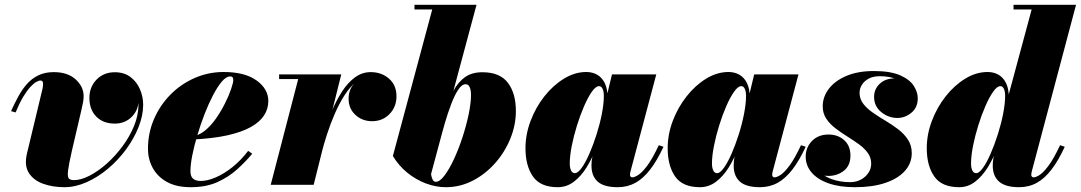

<svg xmlns="http://www.w3.org/2000/svg" viewBox="-20 -770 4504 800"><path d="M248 10Q200 10 160 -4.2Q120 -18.5 100.2 -49.5Q80.5 -80.5 92.5 -131L157 -399.5Q158 -404 158.8 -410.2Q159.5 -416.5 159.5 -420Q159.5 -426.5 157.2 -430.5Q155 -434.5 148 -434.5Q141.5 -434.5 130.5 -428.2Q119.5 -422 105.8 -407Q92 -392 76.5 -366.2Q61 -340.5 45 -301.5L26 -307Q40 -338 55.8 -367.2Q71.5 -396.5 91.8 -419.5Q112 -442.5 139.5 -456Q167 -469.5 204 -469.5Q262 -469.5 295.2 -439.2Q328.5 -409 328.5 -369Q328.5 -358 326 -343.5Q323.5 -329 319.5 -313L279.5 -141.5Q266.5 -84.5 263.5 -58.8Q260.5 -33 267 -26.2Q273.5 -19.5 288 -19.5Q317.5 -19.5 353.2 -38Q389 -56.5 424.8 -88.2Q460.5 -120 490.5 -160.5Q520.5 -201 538.8 -245.8Q557 -290.5 557 -334Q557 -365 544 -391.2Q531 -417.5 508.8 -433.2Q486.5 -449 458.5 -449V-468Q488.5 -468 510.8 -452.2Q533 -436.5 545.2 -410.5Q557.5 -384.5 557.5 -354.5Q557.5 -312 529.2 -283.5Q501 -255 458.5 -255Q410 -255 381.2 -284.2Q352.5 -313.5 352.5 -362Q352.5 -407.5 382.2 -438.2Q412 -469 458.5 -469Q497.5 -469 523.8 -449Q550 -429 563.2 -398Q576.5 -367 576.5 -334Q576.5 -288.5 557.2 -240.2Q538 -192 505 -147.2Q472 -102.5 429.8 -67Q387.5 -31.5 340.8 -10.8Q294 10 248 10Z M775 10Q714.5 10 675 -12.2Q635.5 -34.5 616 -71Q596.5 -107.5 596.5 -150Q596.5 -215.5 621.5 -273.5Q646.5 -331.5 690.2 -375.8Q734 -420 791 -445Q848 -470 912 -470Q1000 -470 1049 -434.8Q1098 -399.5 1098 -349Q1098 -317 1080.5 -289.5Q1063 -262 1025.2 -240.8Q987.5 -219.5 926.8 -206Q866 -192.5 779 -188.5V-202.5Q807 -204 833 -225Q859 -246 880.5 -277Q902 -308 918.2 -340.8Q934.5 -373.5 943.2 -399.8Q952 -426 952 -436Q952 -443 949.5 -447.2Q947 -451.5 938.5 -451.5Q922.5 -451.5 904.2 -430Q886 -408.5 867.5 -373Q849 -337.5 832.2 -294.2Q815.5 -251 802.2 -206.5Q789 -162 781.2 -122.8Q773.5 -83.5 773.5 -57Q773.5 -34 785 -25Q796.5 -16 816.5 -16Q844.5 -16 879.2 -31Q914 -46 949.2 -74.2Q984.5 -102.5 1014 -141.5L1031 -129.5Q1004 -97 968.5 -64.8Q933 -32.5 885.8 -11.2Q838.5 10 775 10Z M1108 0 1222.5 -440.5H1143V-460H1402L1287 0ZM1308.5 -133Q1318 -173.5 1331.5 -219.5Q1345 -265.5 1363.8 -309.8Q1382.5 -354 1406.2 -390.2Q1430 -426.5 1459.5 -448Q1489 -469.5 1524.5 -469.5Q1570 -469.5 1601 -442.2Q1632 -415 1632 -368.5Q1632 -324.5 1603 -294.8Q1574 -265 1530.5 -265Q1489.5 -265 1461 -291.2Q1432.5 -317.5 1432.5 -358.5Q1432.5 -401 1461.2 -426.8Q1490 -452.5 1532 -452.5Q1574 -452.5 1602.5 -431.2Q1631 -410 1631 -368.5L1611.5 -369Q1611.5 -408.5 1587 -429.5Q1562.5 -450.5 1522.5 -450.5Q1491.5 -450.5 1464.8 -429.2Q1438 -408 1415.5 -373Q1393 -338 1374.8 -295.8Q1356.5 -253.5 1342.8 -211Q1329 -168.5 1320 -133Z M1837.5 10Q1797 10 1755.8 -5.2Q1714.5 -20.5 1678.2 -49.5Q1642 -78.5 1617 -120L1781 -730.5H1707V-750H1965.5L1776 -44.5Q1777.5 -33.5 1782 -23Q1786.5 -12.5 1796 -12.5Q1812.5 -12.5 1832.2 -38.8Q1852 -65 1871.5 -107Q1891 -149 1907 -198Q1923 -247 1932.8 -293.8Q1942.5 -340.5 1942.5 -374.5Q1942.5 -394.5 1937 -406.8Q1931.5 -419 1920 -419Q1904 -419 1888.8 -395.5Q1873.5 -372 1859.5 -335Q1845.5 -298 1833.5 -256.8Q1821.5 -215.5 1812 -180H1794.5Q1814.5 -246.5 1831.5 -299.8Q1848.5 -353 1868.8 -390.8Q1889 -428.5 1917.8 -448.8Q1946.5 -469 1990 -469Q2063 -469 2096.2 -425Q2129.5 -381 2129.5 -307.5Q2129.5 -249 2106.5 -192.5Q2083.5 -136 2043 -90.2Q2002.5 -44.5 1949.8 -17.2Q1897 10 1837.5 10Z M2304 10Q2231.5 10 2200.5 -34.8Q2169.5 -79.5 2169.5 -152.5Q2169.5 -210 2190.8 -266.2Q2212 -322.5 2248.2 -368.5Q2284.5 -414.5 2329.8 -442.2Q2375 -470 2423 -470Q2448.5 -470 2468.5 -458.5Q2488.5 -447 2500 -423.5Q2511.5 -400 2511.5 -363.5Q2511.5 -348 2506.5 -314.5Q2501.5 -281 2490.8 -238.8Q2480 -196.5 2463.5 -153Q2447 -109.5 2424 -72.5Q2401 -35.5 2371 -12.8Q2341 10 2304 10ZM2375.5 -48.5Q2388 -48.5 2404 -71Q2420 -93.5 2436 -130.2Q2452 -167 2465.8 -210.2Q2479.5 -253.5 2487.8 -295.8Q2496 -338 2496 -371Q2496 -383.5 2493.5 -392.5Q2491 -401.5 2486.8 -406.2Q2482.5 -411 2476 -411Q2462.5 -411 2446.2 -388Q2430 -365 2413.8 -327.8Q2397.5 -290.5 2384 -247Q2370.5 -203.5 2362.2 -161.8Q2354 -120 2354 -88.5Q2354 -71.5 2359.2 -60Q2364.5 -48.5 2375.5 -48.5ZM2554 10Q2496.5 10 2470.5 -13.2Q2444.5 -36.5 2444.5 -79.5Q2444.5 -90 2445.2 -97.5Q2446 -105 2447 -110L2463 -184L2489 -265.5L2502.5 -346.5L2530 -460H2714.5L2607 -55.5Q2605 -48 2605 -41Q2605 -37 2607.5 -34Q2610 -31 2615 -31Q2623.5 -31 2639.2 -40.8Q2655 -50.5 2676.8 -79.5Q2698.5 -108.5 2725 -165L2744.5 -158.5Q2718 -101 2689.2 -63.8Q2660.5 -26.5 2627.5 -8.2Q2594.5 10 2554 10Z M2896.5 10Q2824 10 2793 -34.8Q2762 -79.5 2762 -152.5Q2762 -210 2783.2 -266.2Q2804.5 -322.5 2840.8 -368.5Q2877 -414.5 2922.2 -442.2Q2967.5 -470 3015.5 -470Q3041 -470 3061 -458.5Q3081 -447 3092.5 -423.5Q3104 -400 3104 -363.5Q3104 -348 3099 -314.5Q3094 -281 3083.2 -238.8Q3072.5 -196.5 3056 -153Q3039.5 -109.5 3016.5 -72.5Q2993.5 -35.5 2963.5 -12.8Q2933.5 10 2896.5 10ZM2968 -48.5Q2980.5 -48.5 2996.5 -71Q3012.5 -93.5 3028.5 -130.2Q3044.5 -167 3058.2 -210.2Q3072 -253.5 3080.2 -295.8Q3088.5 -338 3088.5 -371Q3088.5 -383.5 3086 -392.5Q3083.5 -401.5 3079.2 -406.2Q3075 -411 3068.5 -411Q3055 -411 3038.8 -388Q3022.5 -365 3006.2 -327.8Q2990 -290.5 2976.5 -247Q2963 -203.5 2954.8 -161.8Q2946.5 -120 2946.5 -88.5Q2946.5 -71.5 2951.8 -60Q2957 -48.5 2968 -48.5ZM3146.5 10Q3089 10 3063 -13.2Q3037 -36.5 3037 -79.5Q3037 -90 3037.8 -97.5Q3038.5 -105 3039.5 -110L3055.5 -184L3081.5 -265.5L3095 -346.5L3122.5 -460H3307L3199.5 -55.5Q3197.5 -48 3197.5 -41Q3197.5 -37 3200 -34Q3202.5 -31 3207.5 -31Q3216 -31 3231.8 -40.8Q3247.5 -50.5 3269.2 -79.5Q3291 -108.5 3317.5 -165L3337 -158.5Q3310.5 -101 3281.8 -63.8Q3253 -26.5 3220 -8.2Q3187 10 3146.5 10Z M3542.5 10Q3478 10 3432 -6.2Q3386 -22.5 3361.5 -51.5Q3337 -80.5 3337 -117.5Q3337 -155.5 3363.2 -182.5Q3389.5 -209.5 3432 -209.5Q3471.5 -209.5 3497.5 -186Q3523.5 -162.5 3523.5 -121.5Q3523.5 -80 3496 -58.5Q3468.5 -37 3431 -37Q3405.5 -37 3384.2 -48.8Q3363 -60.5 3350.5 -79Q3338 -97.5 3338 -117.5H3365Q3365 -85.5 3386.5 -61.5Q3408 -37.5 3443.8 -24.2Q3479.5 -11 3522 -11Q3547.5 -11 3567.2 -21.8Q3587 -32.5 3598.5 -50Q3610 -67.5 3610 -88Q3610 -113.5 3595.5 -133.2Q3581 -153 3558 -169.5Q3535 -186 3509 -202.2Q3483 -218.5 3460 -236.2Q3437 -254 3422.5 -276Q3408 -298 3408 -327Q3408 -366.5 3433.5 -400Q3459 -433.5 3506.8 -453.8Q3554.5 -474 3621 -474Q3690 -474 3730 -456.5Q3770 -439 3787 -412.8Q3804 -386.5 3804 -360.5Q3804 -322.5 3777.8 -300.5Q3751.5 -278.5 3719 -278.5Q3682 -278.5 3652 -302.8Q3622 -327 3622 -366.5Q3622 -399 3645.8 -421.2Q3669.5 -443.5 3709 -443.5Q3746.5 -443.5 3774.8 -420.8Q3803 -398 3803 -360.5H3779.5Q3779.5 -383 3763.8 -404.2Q3748 -425.5 3718 -439Q3688 -452.5 3646 -452.5Q3618 -452.5 3599.2 -442.2Q3580.5 -432 3571 -416.2Q3561.5 -400.5 3561.5 -383.5Q3561.5 -357.5 3577.2 -337.2Q3593 -317 3617.8 -300Q3642.5 -283 3670.2 -266.5Q3698 -250 3722.8 -231Q3747.5 -212 3763.2 -188Q3779 -164 3779 -132Q3779 -90 3750.5 -58Q3722 -26 3669 -8Q3616 10 3542.5 10Z M4226 10Q4169.5 10 4143 -13.2Q4116.5 -36.5 4116.5 -79.5Q4116.5 -87 4117 -95Q4117.5 -103 4119 -110L4135 -184L4166.5 -265.5L4169.5 -326L4278.5 -730.5H4203V-750H4463.5L4279 -55.5Q4277 -47.5 4277 -41Q4277 -37 4279.5 -34Q4282 -31 4287 -31Q4296 -31 4311.5 -40.8Q4327 -50.5 4348.8 -79.5Q4370.5 -108.5 4397 -165L4416.5 -158.5Q4390 -101 4361.5 -63.8Q4333 -26.5 4300 -8.2Q4267 10 4226 10ZM3976.5 10Q3904 10 3872.8 -34.8Q3841.5 -79.5 3841.5 -152.5Q3841.5 -210 3862.8 -266.2Q3884 -322.5 3920.2 -368.5Q3956.5 -414.5 4001.8 -442.2Q4047 -470 4095 -470Q4120.5 -470 4140.5 -458.5Q4160.5 -447 4172 -423.5Q4183.5 -400 4183.5 -363.5Q4183.5 -348.5 4178.5 -315.5Q4173.5 -282.5 4162.8 -240.2Q4152 -198 4135.5 -154.2Q4119 -110.5 4096 -73.2Q4073 -36 4043.2 -13Q4013.5 10 3976.5 10ZM4047.5 -48.5Q4060 -48.5 4076 -71Q4092 -93.5 4108 -130.5Q4124 -167.5 4137.8 -210.8Q4151.5 -254 4159.8 -296.2Q4168 -338.5 4168 -371.5Q4168 -384 4165.5 -392.8Q4163 -401.5 4158.8 -406.2Q4154.5 -411 4148 -411Q4134.5 -411 4118.2 -388Q4102 -365 4085.8 -327.8Q4069.5 -290.5 4056 -247Q4042.5 -203.5 4034.2 -161.8Q4026 -120 4026 -88.5Q4026 -71.5 4031.2 -60Q4036.5 -48.5 4047.5 -48.5Z"/></svg>

Font: Bodoni Moda Black
Style: Italic
Weight: 900
Italic angle: -13°
Version: Version 2.005